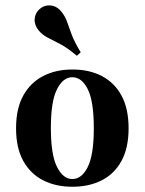

<svg xmlns="http://www.w3.org/2000/svg" viewBox="-20 -690 543 721"><path d="M251.6 11.3Q189.5 11.3 141.9 -12.9Q94.4 -37.1 67.3 -85.9Q40.3 -134.7 40.3 -208.1Q40.3 -282.3 67.3 -331Q94.4 -379.8 141.9 -404.4Q189.5 -429 251.6 -429Q315.3 -429 362.5 -404.4Q409.7 -379.8 436.3 -331Q462.9 -282.3 462.9 -208.1Q462.9 -134.7 436.3 -85.9Q409.7 -37.1 362.1 -12.9Q314.5 11.3 251.6 11.3ZM251.6 -17.7Q287.1 -17.7 309.7 -63.3Q332.3 -108.9 332.3 -208.1Q332.3 -309.7 309.7 -354.8Q287.1 -400 251.6 -400Q216.9 -400 194 -354.8Q171 -309.7 171 -208.9Q171 -108.9 194 -63.3Q216.9 -17.7 251.6 -17.7ZM268.5 -480.6Q233.1 -510.5 206 -524.6Q179 -538.7 159.7 -548.4Q140.3 -558.1 125.8 -575Q108.9 -595.2 110.1 -617.7Q111.3 -640.3 128.2 -655.6Q146.8 -671.8 170.6 -669.4Q194.4 -666.9 211.3 -645.2Q225 -628.2 231.9 -608.1Q238.7 -587.9 249.2 -560.1Q259.7 -532.3 283.1 -493.5Z"/></svg>

Font: Playfair 5pt SemiExpanded Light ExtraBold
Style: Regular
Weight: 800
Version: Version 2.001;gftools[0.9.30]